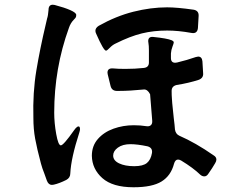

<svg xmlns="http://www.w3.org/2000/svg" viewBox="-20 -769 1040 811"><path d="M315 -234Q318 -231 318 -224Q318 -218 315 -209Q280 -101 277 -37Q277 -18 260 -9Q230 6 207 11Q204 12 199 12Q185 12 178 -6L168 -34Q158 -59 153 -78Q136 -142 128.5 -183Q121 -224 121 -271Q118 -378 133.5 -471Q149 -564 173 -665L179 -691Q183 -702 185 -727Q185 -749 203 -749Q208 -749 211 -748Q253 -737 277.5 -726Q302 -715 302 -706Q302 -699 300 -695.5Q298 -692 292 -686Q278 -672 271 -651Q209 -480 209 -293Q209 -250 217.5 -202.5Q226 -155 237 -155Q248 -155 293 -219Q307 -239 315 -234ZM386 -627Q383 -633 383 -639Q383 -651 397 -660Q470 -701 543.5 -719.5Q617 -738 686 -738Q728 -738 798 -728Q820 -724 819 -702L816 -650Q813 -625 788 -630Q733 -640 686 -640Q629 -640 579.5 -628Q530 -616 468 -585Q455 -579 443.5 -567Q432 -555 428 -555Q418 -554 386 -627ZM894 -95Q894 -88 889 -80Q877 -59 860 -35Q853 -24 843 -24Q834 -24 826 -31Q796 -60 745 -91Q738 -95 732 -95Q720 -95 715 -77Q702 -27 662.5 -2.5Q623 22 544 22Q456 22 412.5 -16.5Q369 -55 368 -111Q368 -153 393.5 -182Q419 -211 459.5 -225.5Q500 -240 545 -240Q574 -240 598 -236Q610 -234 617 -240Q624 -246 623 -259Q621 -289 614 -371Q603 -392 588 -391Q527 -385 485 -385H472Q452 -386 447 -406L435 -455Q434 -458 434 -462Q434 -482 458 -480Q477 -478 509 -478Q551 -478 587 -482Q609 -484 609 -505V-556Q609 -577 607 -587L606 -595Q606 -615 627 -613Q686 -607 705 -599Q714 -595 714 -590Q714 -586 708.5 -572Q703 -558 702 -543V-524Q702 -504 720 -504Q725 -504 728 -505Q770 -515 807 -528Q815 -530 817 -530Q833 -530 835 -510L838 -460Q840 -440 820 -432Q777 -418 726 -410Q705 -405 705 -385Q705 -365 706 -355Q707 -335 710 -308.5Q713 -282 714 -270Q718 -239 719 -222Q722 -203 737 -196Q806 -166 882 -113Q894 -106 894 -95ZM622 -123Q625 -145 603 -151Q560 -160 531 -160Q498 -160 478 -145.5Q458 -131 458 -112Q458 -91 483 -79Q508 -67 547 -67Q584 -67 600.5 -80.5Q617 -94 622 -123Z"/></svg>

Font: Shippori Gochic B2 Bold
Style: Regular
Weight: 700
Designer: FONTDASU
Foundry: FONTDASU / Google Inc. / but / Adobe
Version: Version 1.130